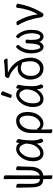

<svg xmlns="http://www.w3.org/2000/svg" viewBox="1257 -2061 986 3540"><g transform="rotate(-90 1750.0 -291.0)"><path d="M267 182Q252 182 235 174Q218 166 218 154L219 83Q219 49 219 16Q163 12 132 -9Q65 -55 65 -199Q61 -414 60 -441L59 -475Q60 -485 80 -485Q96 -485 113.5 -477Q131 -469 131 -457Q130 -402 130 -211Q130 -151 139.5 -114Q149 -77 171 -62Q187 -50 219 -47Q219 -611 218 -630Q218 -651 217.5 -673.5Q217 -696 217 -706Q217 -716 237 -716Q252 -716 269.5 -708Q287 -700 287 -688Q285 -568 285 -51Q326 -63 348 -102Q381 -157 381 -243L383 -476Q383 -486 405 -486Q421 -486 438 -478.5Q455 -471 455 -459Q449 -411 446 -231Q446 -120 398 -52Q360 3 285 14Q285 34 285 55Q285 116 287 148V173Q287 182 267 182Z M695 18Q627 18 587 -32Q547 -82 547 -175Q547 -302 617.5 -394Q688 -486 773 -486Q851 -486 885 -423Q887 -445 888 -466Q889 -484 904.5 -484Q920 -484 937.5 -470.5Q955 -457 957 -442Q952 -420 944 -377Q939 -347 936 -306Q931 -225 931 -193Q931 -91 963 -34L965 -29Q965 -19 952.5 -3Q940 13 922 13Q906 13 895.5 -8.5Q885 -30 879 -60.5Q873 -91 871 -108Q843 -49 795 -15.5Q747 18 695 18ZM694 -42Q736 -42 774 -72Q867 -147 872 -296Q872 -304 873 -311Q862 -347 846 -376Q818 -428 773 -428Q720 -428 667.5 -358Q615 -288 615 -180Q615 -42 694 -42Z M1115 181Q1099 181 1081.5 173Q1064 165 1064 153Q1064 141 1065 115Q1066 89 1067 -53.5Q1068 -196 1068 -223Q1068 -318 1122 -401Q1183 -486 1298 -486Q1368 -486 1411.5 -432.5Q1455 -379 1455 -278Q1455 -111 1350 -23Q1300 17 1237 17Q1204 17 1172 0Q1140 -17 1131 -30Q1131 96 1133.5 125Q1136 154 1136 171Q1136 181 1115 181ZM1234 -41Q1281 -41 1334 -101Q1388 -167 1388 -276Q1388 -329 1375 -362Q1362 -395 1341 -410.5Q1320 -426 1298 -426Q1225 -426 1172 -344Q1147 -305 1137 -254Q1130 -210 1130 -103H1133Q1146 -103 1156 -86Q1184 -41 1234 -41Z M1695 18Q1627 18 1587 -32Q1547 -82 1547 -175Q1547 -302 1617.5 -394Q1688 -486 1773 -486Q1851 -486 1885 -423Q1887 -445 1888 -466Q1889 -484 1904.5 -484Q1920 -484 1937.5 -470.5Q1955 -457 1957 -442Q1952 -420 1944 -377Q1939 -347 1936 -306Q1931 -225 1931 -193Q1931 -91 1963 -34L1965 -29Q1965 -19 1952.5 -3Q1940 13 1922 13Q1906 13 1895.5 -8.5Q1885 -30 1879 -60.5Q1873 -91 1871 -108Q1843 -49 1795 -15.5Q1747 18 1695 18ZM1694 -42Q1736 -42 1774 -72Q1867 -147 1872 -296Q1872 -304 1873 -311Q1862 -347 1846 -376Q1818 -428 1773 -428Q1720 -428 1667.5 -358Q1615 -288 1615 -180Q1615 -42 1694 -42ZM1774 -576Q1771 -567 1757.5 -567Q1744 -567 1729.5 -575Q1715 -583 1715 -589.5Q1715 -596 1716 -597L1766 -752Q1769 -764 1786.5 -764Q1804 -764 1820.5 -754.5Q1837 -745 1837 -732Q1837 -729 1836 -727Z M2260 18Q2171 18 2117.5 -41.5Q2064 -101 2053.5 -198.5Q2043 -296 2102 -377.5Q2161 -459 2266 -459Q2300 -459 2326 -445Q2276 -505 2218 -551Q2160 -597 2104 -611Q2086 -614 2083.5 -636Q2081 -658 2095 -674.5Q2109 -691 2125 -692.5Q2141 -694 2155 -693.5Q2169 -693 2189 -694L2324 -701Q2351 -703 2399 -712H2401Q2414 -712 2426 -692.5Q2438 -673 2439.5 -659Q2441 -645 2428 -645Q2391 -645 2334 -643L2180 -638Q2269 -596 2325 -539Q2381 -482 2413.5 -412Q2446 -342 2454.5 -259.5Q2463 -177 2439 -115Q2415 -53 2368 -17.5Q2321 18 2260 18ZM2255 -47Q2293 -47 2325.5 -70Q2358 -93 2376.5 -140.5Q2395 -188 2389 -257L2387 -275Q2380 -341 2363 -381Q2360 -379 2352.5 -379Q2345 -379 2334 -384Q2302 -400 2270 -400Q2216 -400 2181.5 -369Q2147 -338 2131.5 -290Q2116 -242 2122 -184Q2128 -126 2161.5 -86.5Q2195 -47 2255 -47Z M2843 18Q2807 18 2780 -9.5Q2753 -37 2749 -59Q2741 -32 2715 -7Q2689 18 2654 18Q2619 18 2593 -11Q2536 -72 2536 -212Q2536 -298 2567 -369Q2595 -434 2635 -474Q2648 -487 2654 -487Q2670 -487 2681 -472Q2692 -457 2692 -446Q2692 -438 2686 -435Q2658 -409 2637 -368Q2599 -294 2599 -201L2600 -173Q2611 -42 2653 -42Q2702 -42 2716 -186Q2721 -235 2721 -279V-296Q2721 -302 2730 -308Q2739 -314 2753 -314Q2767 -314 2778.5 -307Q2790 -300 2790 -291Q2784 -246 2784 -206Q2784 -42 2846 -42Q2895 -42 2906 -173L2907 -201Q2907 -237 2898.5 -282.5Q2890 -328 2869.5 -368.5Q2849 -409 2820 -435Q2815 -438 2815 -446Q2815 -457 2825.5 -472Q2836 -487 2852 -487Q2858 -487 2871 -474Q2911 -434 2939 -369Q2970 -298 2970 -212Q2970 -191 2964.5 -126Q2959 -61 2913 -11Q2887 18 2843 18Z M3249 18Q3238 18 3228 11Q3208 -2 3202 -19Q3167 -267 3063 -441L3054 -461Q3054 -471 3067 -476Q3080 -481 3095 -481Q3125 -481 3130 -466Q3239 -268 3255 -88Q3350 -241 3379 -475Q3383 -486 3401 -486Q3417 -486 3434.5 -477Q3452 -468 3452 -458Q3408 -208 3282 -5Q3268 18 3249 18Z"/></g></svg>

Font: LXGW WenKai Mono TC
Style: Regular
Weight: 400
Designer: LXGW / Fontworks Inc.
Foundry: LXGW / Fontworks Inc.
Version: Version 1.330